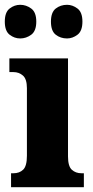

<svg xmlns="http://www.w3.org/2000/svg" viewBox="-35 -779 387 799"><path d="M11 0V-58H21Q46 -58 61.5 -73Q77 -88 77 -131V-412Q77 -450 60.5 -464.5Q44 -479 21 -479H4V-536H248V-128Q248 -87 264 -72.5Q280 -58 304 -58H314V0ZM244 -619Q217 -619 197 -634.5Q177 -650 177 -689Q177 -728 197 -743.5Q217 -759 244 -759Q267 -759 287.5 -743.5Q308 -728 308 -689Q308 -650 287.5 -634.5Q267 -619 244 -619ZM49 -619Q25 -619 5 -634.5Q-15 -650 -15 -689Q-15 -728 5 -743.5Q25 -759 49 -759Q74 -759 95 -743.5Q116 -728 116 -689Q116 -650 95 -634.5Q74 -619 49 -619Z"/></svg>

Font: Noto Serif Condensed Black
Style: Regular
Weight: 900
Width: 3
Designer: Monotype Design Team
Foundry: Monotype Imaging Inc.
Version: Version 2.015; ttfautohint (v1.8.4.7-5d5b)